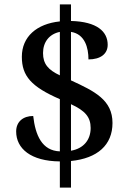

<svg xmlns="http://www.w3.org/2000/svg" viewBox="-20 -780 599 879"><path d="M254 -41V79H305V-43C426 -55 495 -116 495 -217C495 -322 414 -362 305 -412V-634C369 -624 385 -561 385 -508C440 -508 473 -533 473 -575C473 -635 425 -681 305 -684V-760H254V-682C148 -671 80 -612 80 -520C80 -432 123 -383 254 -326V-87C172 -90 142 -161 132 -249C86 -249 54 -223 54 -178C54 -100 121 -42 254 -41ZM254 -634V-435C201 -460 177 -487 177 -537C177 -587 205 -624 254 -634ZM305 -90V-303C370 -273 395 -244 395 -194C395 -140 363 -100 305 -90Z"/></svg>

Font: Noto Serif Vithkuqi Medium
Style: Regular
Weight: 500
Version: Version 1.005